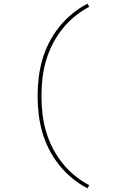

<svg xmlns="http://www.w3.org/2000/svg" viewBox="-20 -861 640 1042"><path d="M455 161Q410 138 371.5 106Q333 74 301.5 35Q270 -4 247 -49Q224 -94 210 -142Q196 -190 190 -240Q184 -290 184 -340Q184 -390 190 -440Q196 -490 210 -538Q224 -586 247 -631Q270 -676 301.5 -715Q333 -754 371.5 -786Q410 -818 455 -841L464 -824Q422 -802 384.5 -771Q347 -740 317 -702Q287 -664 265 -620.5Q243 -577 229.5 -531Q216 -485 210.5 -436.5Q205 -388 205 -340Q205 -292 210.5 -243.5Q216 -195 229.5 -149Q243 -103 265 -59.5Q287 -16 317 22Q347 60 384.5 91Q422 122 464 144Z"/></svg>

Font: Iosevka Curly Slab ThEx
Style: Regular
Weight: 100
Width: 7
Monospace: yes
Designer: Belleve Invis
Foundry: Belleve Invis
Version: Version 11.1.0; ttfautohint (v1.8.3)